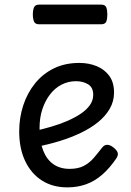

<svg xmlns="http://www.w3.org/2000/svg" viewBox="-20 -791 566 830"><path d="M271 19Q208 19 161.5 -10.5Q115 -40 89 -94.5Q63 -149 63 -223Q63 -282 80.5 -335.5Q98 -389 131.5 -430.5Q165 -472 213 -495.5Q261 -519 323 -519Q364 -519 398 -505Q432 -491 452.5 -463Q473 -435 473 -391Q473 -353 454.5 -321Q436 -289 404 -263Q372 -237 329 -216.5Q286 -196 237 -181Q188 -166 136 -156L131 -225Q166 -233 202 -243.5Q238 -254 270.5 -268Q303 -282 328.5 -299Q354 -316 368.5 -336.5Q383 -357 383 -381Q383 -413 361 -426.5Q339 -440 308 -440Q275 -440 246 -425Q217 -410 196 -382.5Q175 -355 163 -318.5Q151 -282 151 -238Q151 -180 166.5 -140.5Q182 -101 211 -81Q240 -61 281 -61Q318 -61 342.5 -74Q367 -87 385 -108Q403 -129 420 -151Q431 -166 444.5 -165Q458 -164 471 -153Q485 -142 488.5 -131.5Q492 -121 484 -108Q455 -65 422.5 -36.5Q390 -8 352.5 5.5Q315 19 271 19ZM149 -686Q132 -686 127 -698Q122 -710 122 -728Q122 -747 127 -759Q132 -771 149 -771H417Q435 -771 439.5 -759Q444 -747 444 -728Q444 -710 439.5 -698Q435 -686 417 -686Z"/></svg>

Font: Playwrite FR Moderne
Style: Regular
Weight: 400
Designer: Veronika Burian, José Scaglione
Foundry: TypeTogether
Version: Version 1.002